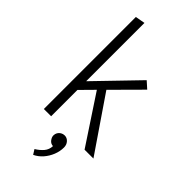

<svg xmlns="http://www.w3.org/2000/svg" viewBox="-287 -760 1027 1027"><g transform="rotate(45 226.5 -246.0)"><path d="M133 0V-199L206 -273L386 0H453L242 -309L396 -464L358 -498L133 -265V-706L78 -696V0ZM257 21Q245 21 235 27Q225 33 219.5 42.5Q214 52 214 64Q214 77 224.5 91Q235 105 253 106Q252 133 235.5 152.5Q219 172 194 187L211 214Q238 201 257.5 178.5Q277 156 288.5 127.5Q300 99 300 69Q300 49 287.5 35Q275 21 257 21Z"/></g></svg>

Font: Catamaran ExtraLight
Style: Regular
Weight: 250
Designer: Pria Ravichandran
Version: Version 2.000